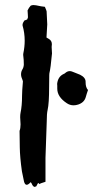

<svg xmlns="http://www.w3.org/2000/svg" viewBox="-20 -736 363 748"><path d="M113.8 -7.8Q109.4 -9.8 106.4 -14.6Q102.5 -23.9 99.6 -26.4Q90.3 -16.1 84 -16.1Q77.1 -16.1 73.7 -28.3Q66.4 -64.9 65.4 -68.4Q57.6 -123.5 57.1 -161.6Q57.1 -193.8 56.2 -226.1Q60.1 -235.8 60.1 -251.5L58.6 -279.3Q58.6 -289.6 60.1 -296.9Q65.9 -323.7 65.9 -363.3Q65.9 -380.4 69.3 -418.9Q69.3 -420.9 67.9 -423.8Q62 -436.5 62 -446.3Q62 -457 67.1 -465.3Q72.3 -473.6 72.8 -484.4L72.3 -502.4Q70.3 -519.5 70.3 -522.5Q70.3 -525.4 70.8 -527.8Q76.2 -553.2 76.2 -577.6Q76.2 -607.9 67.9 -636.7V-640.6L69.3 -646.5L74.7 -655.8L85.9 -660.2Q87.9 -664.1 88.9 -668L88.4 -679.7Q87.4 -687.5 87.4 -695.3Q92.3 -706.1 99.6 -713.9Q104.5 -716.3 110.4 -716.3Q115.7 -716.3 120.6 -715.3L140.1 -711.4Q147.5 -710.9 154.8 -709.5Q161.1 -695.3 161.6 -691.9L164.1 -641.1L161.1 -589.8L170.9 -584Q182.1 -577.1 182.1 -563.5Q182.1 -559.1 181.2 -553.2L182.6 -527.8Q177.2 -469.2 172.4 -450.7Q171.9 -447.8 171.9 -443.8L171.4 -397.9Q171.4 -333.5 165.5 -307.6Q162.1 -293.5 162.1 -262.2L157.2 -121.1V-27.8Q136.7 -21.5 132.8 -19Q130.9 -22.9 129.4 -22.9Q127.9 -22.9 126.7 -20.3Q125.5 -17.6 124 -15.1Q122.6 -12.7 121.1 -9.8ZM317.9 -370.6 314 -357.4Q308.1 -336.4 284.2 -328.6Q274.9 -325.7 266.6 -325.7Q252.4 -325.7 240.2 -334Q203.1 -358.4 203.1 -390.6V-401.9L202.6 -409.2Q205.6 -437.5 228 -447.8L231.9 -449.7L235.4 -452.6Q243.2 -459 252 -459Q256.8 -459 262.7 -456.5L277.3 -450.7Q286.6 -447.3 292 -444.8Q313.5 -434.1 313.5 -417.5V-415Q313.5 -395.5 322.8 -385.3Z"/></svg>

Font: Kurland
Style: Regular
Weight: 400
Designer: GGBot
Version: 0.22